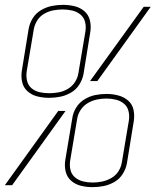

<svg xmlns="http://www.w3.org/2000/svg" viewBox="-28 -763 641 791"><path d="M174 -360H175Q197 -360 220 -364.5Q243 -369 264.5 -381.5Q286 -394 299 -415Q312 -436 316 -458L344 -631Q348 -655 342.5 -678.5Q337 -702 319.5 -717Q302 -732 279 -737.5Q256 -743 232 -743H231Q209 -743 186 -738.5Q163 -734 141.5 -721.5Q120 -709 107 -688Q94 -667 90 -644L62 -472Q58 -447 63.5 -424Q69 -401 86.5 -386Q104 -371 127 -365.5Q150 -360 174 -360ZM343 -429H373L593 -735H564ZM175 -379Q155 -379 136 -383Q117 -387 102.5 -399Q88 -411 83.5 -430Q79 -449 82 -469L111 -641Q114 -660 125 -678Q136 -696 154.5 -706.5Q173 -717 192.5 -720.5Q212 -724 231 -724Q251 -724 270 -719.5Q289 -715 303.5 -703Q318 -691 322.5 -672.5Q327 -654 324 -634L295 -462Q292 -442 280.5 -424.5Q269 -407 251 -396.5Q233 -386 213.5 -382.5Q194 -379 175 -379ZM353 8Q376 8 399 3.5Q422 -1 443.5 -13.5Q465 -26 478 -47Q491 -68 495 -91L523 -263Q527 -288 522 -311Q517 -334 499.5 -349Q482 -364 458.5 -370Q435 -376 411 -376Q388 -376 365 -371.5Q342 -367 320.5 -354Q299 -341 286 -320Q273 -299 270 -277L241 -104Q237 -80 242.5 -56.5Q248 -33 265.5 -18Q283 -3 306 2.5Q329 8 353 8ZM354 -11Q334 -11 315 -15.5Q296 -20 281.5 -32Q267 -44 262.5 -62.5Q258 -81 261 -101L290 -274Q293 -293 304.5 -310.5Q316 -328 334 -338.5Q352 -349 371.5 -353Q391 -357 410 -357H411Q430 -357 449 -352.5Q468 -348 482.5 -336Q497 -324 501.5 -305Q506 -286 503 -267L474 -94Q471 -75 460 -57.5Q449 -40 430.5 -29.5Q412 -19 392.5 -15Q373 -11 354 -11ZM-8 0H22L242 -306H212Z"/></svg>

Font: Iosevka Sparkle Thin
Style: Italic
Weight: 100
Italic angle: -9°
Designer: Belleve Invis
Foundry: Belleve Invis
Version: Version 4.5.0; ttfautohint (v1.8.3)